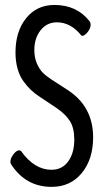

<svg xmlns="http://www.w3.org/2000/svg" viewBox="-20 -729 412 756"><path d="M346.7 -188Q346.7 -102.1 302 -47.6Q257.3 6.8 183.1 6.8Q81.1 6.8 23.4 -82.5Q21 -85.9 21 -92.3Q21 -106 33 -121.6Q44.9 -137.2 55.7 -137.2Q60.1 -137.2 63.5 -133.3Q115.7 -60.5 182.6 -60.5Q224.6 -60.5 248.5 -93.5Q272.5 -126.5 272.5 -179.2Q272.5 -225.6 254.9 -252.9Q237.3 -280.3 201.2 -304.7L136.7 -347.7Q116.7 -360.8 101.8 -374.8Q86.9 -388.7 72 -409.4Q57.1 -430.2 49.1 -458.7Q41 -487.3 41 -522Q41 -605.5 83 -657.5Q125 -709.5 194.3 -709.5Q282.2 -709.5 332.5 -645.5Q336.9 -639.6 336.9 -631.8Q336.9 -617.2 325 -602.5Q313 -587.9 304.2 -587.9Q301.3 -587.9 299.8 -589.8Q258.3 -641.1 204.1 -641.1Q164.6 -641.1 139.9 -609.9Q115.2 -578.6 115.2 -532.2Q115.2 -502.4 125.2 -479.2Q135.3 -456.1 148.4 -442.9Q161.6 -429.7 182.6 -416L246.6 -374.5Q346.7 -309.6 346.7 -188Z"/></svg>

Font: BenchNine
Style: Regular
Weight: 400
Designer: Vernon Adams
Foundry: Vernon Adams
Version: Version 1 ; ttfautohint (v0.92.18-e454-dirty) -l 8 -r 50 -G 